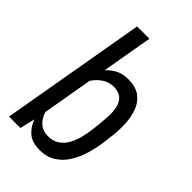

<svg xmlns="http://www.w3.org/2000/svg" viewBox="-227 -836 933 933"><g transform="rotate(45 239.5 -370.0)"><path d="M142.1 -750H226.6L113.3 -97.2L89.8 0H11.7ZM432.1 -288.1 425.8 -239.3Q420.4 -196.3 407.5 -151.6Q394.5 -106.9 371.3 -69.6Q348.1 -32.2 311.8 -10.3Q275.4 11.7 223.1 9.8Q177.2 8.3 149.9 -15.4Q122.6 -39.1 109.4 -75.7Q96.2 -112.3 93.3 -153.3Q90.3 -194.3 93.3 -230.5L102.1 -296.4Q108.4 -335.9 122.1 -378.7Q135.7 -421.4 158.7 -458.3Q181.6 -495.1 215.8 -517.3Q250 -539.6 298.3 -538.6Q349.6 -537.1 378.9 -513.4Q408.2 -489.7 421.1 -452.1Q434.1 -414.6 435.5 -371.6Q437 -328.6 432.1 -288.1ZM342.3 -238.8 348.1 -288.6Q350.6 -314.5 352.1 -344Q353.5 -373.5 347.9 -400.4Q342.3 -427.2 324.5 -444.6Q306.6 -461.9 272 -462.9Q245.1 -463.4 222.9 -452.1Q200.7 -440.9 183.3 -421.9Q166 -402.8 154.1 -379.6Q142.1 -356.4 136.2 -333L113.8 -193.4Q112.8 -164.6 122.6 -135.7Q132.3 -106.9 153.3 -87.4Q174.3 -67.9 206.1 -66.4Q242.7 -64.9 267.3 -80.1Q292 -95.2 307.1 -121.1Q322.3 -147 330.3 -177.7Q338.4 -208.5 342.3 -238.8Z"/></g></svg>

Font: Roboto Condensed
Style: Italic
Weight: 400
Italic angle: -12°
Designer: Christian Robertson
Foundry: Google
Version: Version 3.0